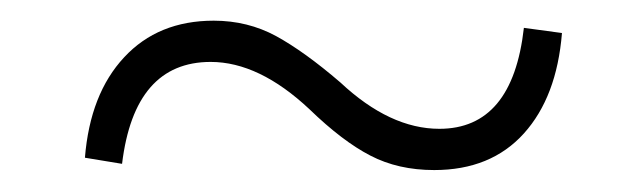

<svg xmlns="http://www.w3.org/2000/svg" viewBox="-20 -461 610 182"><path d="M302.7 -382.8Q349.6 -338.9 396.5 -338.9Q465.8 -338.9 476.6 -434.6L512.7 -429.7Q507.8 -369.1 476.6 -334.5Q445.3 -299.8 391.6 -299.8Q357.4 -299.8 331.1 -313.5Q304.7 -327.1 273.4 -357.4Q225.6 -402.3 179.7 -402.3Q107.4 -402.3 95.7 -305.7L60.5 -311.5Q65.4 -372.1 97.7 -406.7Q129.9 -441.4 182.6 -441.4Q214.8 -441.4 241.7 -426.8Q268.6 -412.1 302.7 -382.8Z"/></svg>

Font: GenYoMin TW TTF ExtraLight
Style: Regular
Weight: 250
Version: Version 1.300